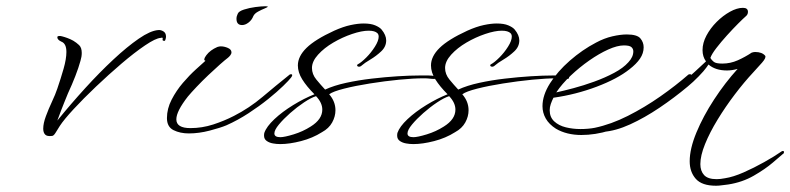

<svg xmlns="http://www.w3.org/2000/svg" viewBox="-20 -418 2523 613"><path d="M146 16Q130 18 124 11.5Q118 5 118 -7Q118 -24 126.5 -47Q135 -70 146 -93.5Q157 -117 163 -135Q174 -167 183 -198.5Q192 -230 192 -252Q192 -279 176 -285Q163 -291 163 -299Q163 -303 169 -303Q171 -303 173 -303Q175 -303 178 -302Q186 -300 195.5 -296.5Q205 -293 214 -288Q224 -282 232.5 -274Q241 -266 241 -249Q241 -237 237 -224Q231 -202 220.5 -175Q210 -148 197 -120Q193 -110 185 -90.5Q177 -71 163 -33Q206 -86 252 -136.5Q298 -187 342 -228Q386 -269 423 -294.5Q460 -320 485 -322Q493 -323 501.5 -318Q510 -313 510 -301Q510 -299 509.5 -296.5Q509 -294 508 -291Q507 -287 503.5 -287.5Q500 -288 499 -290Q499 -292 499.5 -295.5Q500 -299 493 -297Q477 -296 443 -273Q409 -250 368 -215Q327 -180 286.5 -141.5Q246 -103 215 -69.5Q184 -36 171 -16Q163 -3 157 6.5Q151 16 146 16Z M753 -338Q735 -338 735 -358Q735 -366 739 -374Q742 -382 759 -387.5Q776 -393 795.5 -395.5Q815 -398 826 -398Q835 -398 835 -397Q835 -395 825 -391Q815 -387 804 -381Q793 -375 789 -367Q784 -354 773.5 -346Q763 -338 753 -338ZM583 8Q555 8 534 -2.5Q513 -13 513 -41Q513 -71 528 -100Q543 -129 564 -153.5Q585 -178 605.5 -196.5Q626 -215 636 -224Q627 -226 639 -242Q651 -258 674 -268Q680 -270 685 -270Q696 -270 707.5 -265Q719 -260 719 -251Q719 -246 715 -241Q711 -236 707 -233Q699 -227 682 -212Q665 -197 645 -178Q625 -159 607.5 -140.5Q590 -122 580 -110Q543 -63 543 -37Q543 -9 588 -9Q625 -9 660.5 -20.5Q696 -32 727 -48Q776 -73 818 -108.5Q860 -144 905 -180Q907 -181 910 -181Q913 -181 913 -178Q913 -175 909 -170Q903 -162 884 -143.5Q865 -125 836.5 -102Q808 -79 773.5 -56.5Q739 -34 703 -18Q684 -10 649.5 -1Q615 8 583 8Z M875 42Q869 42 863 41.5Q857 41 852 40Q840 38 831.5 32Q823 26 823 15Q823 9 824 6Q831 -14 856 -37.5Q881 -61 916 -82.5Q951 -104 984 -117Q959 -142 945 -164.5Q931 -187 931 -209Q931 -238 958.5 -265Q986 -292 1047 -320Q1076 -333 1099.5 -338Q1123 -343 1141 -343Q1164 -343 1178 -337Q1192 -331 1198 -324Q1213 -306 1213 -289Q1213 -269 1197 -254Q1181 -239 1162.5 -228Q1144 -217 1135 -209Q1131 -205 1126 -205Q1122 -205 1120.5 -208Q1119 -211 1123 -213Q1134 -219 1149.5 -234.5Q1165 -250 1177 -269Q1189 -288 1189 -301Q1189 -308 1185 -312Q1177 -320 1157 -320Q1135 -320 1104 -309.5Q1073 -299 1044 -282Q1015 -265 995.5 -243.5Q976 -222 976 -201Q976 -181 990 -164Q1004 -147 1018 -132Q1046 -145 1085 -153.5Q1124 -162 1167 -167Q1210 -172 1249.5 -174.5Q1289 -177 1319 -177Q1336 -177 1348 -177Q1360 -177 1367 -175Q1372 -173 1372 -171Q1372 -166 1366 -166Q1359 -166 1351.5 -167Q1344 -168 1333 -168Q1300 -168 1254 -163.5Q1208 -159 1161 -151.5Q1114 -144 1078.5 -135Q1043 -126 1031 -117Q1051 -94 1051 -66Q1051 -46 1040.5 -27Q1030 -8 1008 4Q978 23 941 32.5Q904 42 875 42ZM875 20Q888 20 917.5 11Q947 2 972 -14Q1009 -37 1009 -68Q1009 -90 989 -111Q973 -106 950.5 -91Q928 -76 906.5 -57Q885 -38 870.5 -20.5Q856 -3 856 8Q856 20 875 20Z M1300 42Q1294 42 1288 41.5Q1282 41 1277 40Q1265 38 1256.5 32Q1248 26 1248 15Q1248 9 1249 6Q1256 -14 1281 -37.5Q1306 -61 1341 -82.5Q1376 -104 1409 -117Q1384 -142 1370 -164.5Q1356 -187 1356 -209Q1356 -238 1383.5 -265Q1411 -292 1472 -320Q1501 -333 1524.5 -338Q1548 -343 1566 -343Q1589 -343 1603 -337Q1617 -331 1623 -324Q1638 -306 1638 -289Q1638 -269 1622 -254Q1606 -239 1587.5 -228Q1569 -217 1560 -209Q1556 -205 1551 -205Q1547 -205 1545.5 -208Q1544 -211 1548 -213Q1559 -219 1574.5 -234.5Q1590 -250 1602 -269Q1614 -288 1614 -301Q1614 -308 1610 -312Q1602 -320 1582 -320Q1560 -320 1529 -309.5Q1498 -299 1469 -282Q1440 -265 1420.5 -243.5Q1401 -222 1401 -201Q1401 -181 1415 -164Q1429 -147 1443 -132Q1471 -145 1510 -153.5Q1549 -162 1592 -167Q1635 -172 1674.5 -174.5Q1714 -177 1744 -177Q1761 -177 1773 -177Q1785 -177 1792 -175Q1797 -173 1797 -171Q1797 -166 1791 -166Q1784 -166 1776.5 -167Q1769 -168 1758 -168Q1725 -168 1679 -163.5Q1633 -159 1586 -151.5Q1539 -144 1503.5 -135Q1468 -126 1456 -117Q1476 -94 1476 -66Q1476 -46 1465.5 -27Q1455 -8 1433 4Q1403 23 1366 32.5Q1329 42 1300 42ZM1300 20Q1313 20 1342.5 11Q1372 2 1397 -14Q1434 -37 1434 -68Q1434 -90 1414 -111Q1398 -106 1375.5 -91Q1353 -76 1331.5 -57Q1310 -38 1295.5 -20.5Q1281 -3 1281 8Q1281 20 1300 20Z M1836 13Q1813 13 1792.5 8Q1772 3 1755 -7Q1733 -21 1722.5 -39.5Q1712 -58 1712 -79Q1712 -114 1736 -152Q1760 -190 1799.5 -224.5Q1839 -259 1883 -282Q1909 -296 1935 -302Q1961 -308 1981 -308Q2014 -308 2024.5 -295.5Q2035 -283 2035 -267Q2035 -248 2023.5 -231Q2012 -214 1990 -197Q1951 -166 1884.5 -141Q1818 -116 1747 -106Q1742 -96 1738.5 -86Q1735 -76 1735 -66Q1735 -44 1749.5 -30.5Q1764 -17 1786.5 -11.5Q1809 -6 1833 -6Q1845 -6 1857 -7Q1869 -8 1879 -10Q1931 -21 1984.5 -48Q2038 -75 2088 -110Q2138 -145 2178 -180Q2180 -181 2183 -181Q2187 -181 2187 -179Q2187 -176 2183 -171Q2176 -159 2154.5 -140Q2133 -121 2105.5 -101Q2078 -81 2052 -63.5Q2026 -46 2009 -36Q1972 -15 1926 -1Q1880 13 1836 13ZM1756 -123Q1779 -128 1811 -136.5Q1843 -145 1877.5 -157.5Q1912 -170 1941 -185.5Q1970 -201 1986 -219Q2002 -236 2002 -254Q2002 -262 1996 -267.5Q1990 -273 1972 -273Q1951 -273 1922 -260Q1893 -247 1861.5 -225Q1830 -203 1802 -176.5Q1774 -150 1756 -123Z M2266 175Q2221 175 2201.5 153Q2182 131 2182 97Q2182 57 2203.5 5Q2225 -47 2260 -100.5Q2295 -154 2335 -198Q2317 -193 2301 -193Q2264 -193 2242 -212L2235 -202Q2228 -192 2210.5 -174Q2193 -156 2176 -142Q2133 -106 2085.5 -74Q2038 -42 1992 -21Q1946 0 1906 3Q1902 3 1897 1.5Q1892 0 1892 -2Q1892 -5 1910 -9Q1945 -16 1987.5 -38.5Q2030 -61 2075.5 -92.5Q2121 -124 2163 -158Q2180 -172 2199.5 -190Q2219 -208 2234 -222Q2223 -237 2223 -258Q2223 -281 2235.5 -304.5Q2248 -328 2268 -348Q2288 -368 2310.5 -380.5Q2333 -393 2352 -393Q2368 -393 2368 -380Q2368 -371 2360 -365Q2353 -359 2336.5 -342.5Q2320 -326 2301 -305Q2282 -284 2267 -264.5Q2252 -245 2248 -233Q2252 -226 2259 -220.5Q2266 -215 2286 -215Q2312 -215 2335.5 -225.5Q2359 -236 2380 -250Q2386 -252 2391 -252Q2413 -252 2423 -240Q2427 -234 2413 -218Q2399 -202 2385 -187Q2356 -156 2326 -116.5Q2296 -77 2271 -36Q2246 5 2231 42Q2216 79 2216 106Q2216 128 2228 141Q2240 154 2268 154Q2280 154 2295 151Q2321 147 2354 132.5Q2387 118 2420 99.5Q2453 81 2476 65Q2478 64 2480 64Q2483 64 2483 68Q2483 72 2479 74Q2472 80 2447.5 101Q2423 122 2386.5 143Q2350 164 2305 171Q2295 172 2285 173.5Q2275 175 2266 175Z"/></svg>

Font: WindSong
Style: Regular
Weight: 400
Designer: Robert E. Leuschke
Foundry: Robert E. Leuschke
Version: Version 1.010; ttfautohint (v1.8.3)